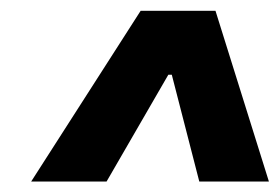

<svg xmlns="http://www.w3.org/2000/svg" viewBox="-20 -736 521 358"><path d="M38.1 -397.5 242.2 -715.8H381.8L481.4 -397.5H351.6L300.3 -596.7H293.9L178.7 -397.5Z"/></svg>

Font: Inter Tight Black
Style: Italic
Weight: 900
Italic angle: -9.39999°
Designer: Rasmus Andersson
Foundry: rsms
Version: Version 3.004; ttfautohint (v1.8.4.7-5d5b)